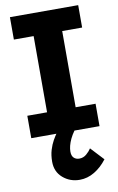

<svg xmlns="http://www.w3.org/2000/svg" viewBox="-103 -741 660 1072"><g transform="rotate(-10 226.5 -205.0)"><path d="M145 -75V-613H307V-75ZM33 0V-127H420V0ZM33 -559V-686H420V-559ZM260 276Q205 276 165 241.5Q125 207 125 150Q125 113 134 83.5Q143 54 155.5 32Q168 10 179 -5L278 0Q263 21 253.5 41Q244 61 239.5 79Q235 97 235 112Q235 136 247 147.5Q259 159 278 159Q301 159 318.5 144Q336 129 346 113L415 187Q384 228 344 252Q304 276 260 276Z"/></g></svg>

Font: BioRhyme ExtraBold
Style: Regular
Weight: 800
Designer: Aoife Mooney
Foundry: Aoife Mooney Type
Version: Version 1.600;gftools[0.9.33]